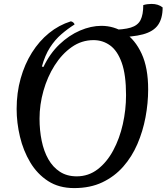

<svg xmlns="http://www.w3.org/2000/svg" viewBox="-20 -936 851 981"><path d="M359 25Q281 25 225.5 -11Q170 -47 134.5 -106.5Q99 -166 82 -237.5Q65 -309 65 -379Q65 -462 85.5 -535Q106 -608 143 -667Q180 -726 230.5 -767Q281 -808 342 -827Q349 -826 354.5 -821Q360 -816 361 -811Q326 -789 293.5 -761Q261 -733 235.5 -693.5Q210 -654 194 -596L202 -594Q235 -663 284 -709.5Q333 -756 389 -780Q445 -804 498 -804Q562 -804 616 -769Q670 -734 703.5 -662Q737 -590 737 -479Q737 -409 723.5 -337Q710 -265 682 -200Q654 -135 609.5 -84.5Q565 -34 503 -4.5Q441 25 359 25ZM372 -35Q432 -35 479 -71Q526 -107 558.5 -167.5Q591 -228 607.5 -301.5Q624 -375 624 -450Q624 -554 602 -615.5Q580 -677 542.5 -704Q505 -731 458 -731Q397 -731 346.5 -695.5Q296 -660 259 -601.5Q222 -543 202 -472Q182 -401 182 -330Q182 -270 193 -216.5Q204 -163 227 -122.5Q250 -82 286 -58.5Q322 -35 372 -35ZM567 -746 547 -784Q612 -784 648 -795Q684 -806 698 -833.5Q712 -861 712 -910Q722 -913 732.5 -914.5Q743 -916 754 -916Q789 -916 811 -898Q811 -842 787.5 -808.5Q764 -775 710.5 -760.5Q657 -746 567 -746Z"/></svg>

Font: Merienda
Style: Regular
Weight: 400
Designer: Eduardo Rodriguez Tunni
Foundry: Eduardo Rodriguez Tunni
Version: Version 2.001